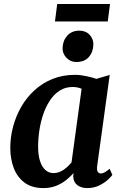

<svg xmlns="http://www.w3.org/2000/svg" viewBox="-20 -950 620 980"><path d="M476 -103Q473 -82 479 -73.2Q485 -64.5 495 -64.5Q503 -64.5 513.2 -69.8Q523.5 -75 539.5 -88.5L553.5 -57.5Q548.5 -49.5 531.2 -33.2Q514 -17 486.8 -3.5Q459.5 10 425 10Q395 10 375 -4.8Q355 -19.5 353.5 -50.5L355.5 -66.5Q339 -48 316.8 -30.2Q294.5 -12.5 265.8 -1.2Q237 10 201 10Q143 10 105.5 -17.8Q68 -45.5 50.2 -92.2Q32.5 -139 32.5 -195.5Q32.5 -249.5 46.8 -303.2Q61 -357 88.2 -404.5Q115.5 -452 155.8 -489Q196 -526 248 -547Q300 -568 363 -568Q389.5 -568 420.2 -561.5Q451 -555 472 -547.5L540 -567.5ZM396.5 -497Q386 -501.5 374.2 -503.8Q362.5 -506 350.5 -506Q313.5 -506 285 -487.8Q256.5 -469.5 235.5 -438.2Q214.5 -407 201 -367.5Q187.5 -328 181 -285Q174.5 -242 174.5 -201Q174.5 -158.5 184.2 -128.2Q194 -98 211.8 -82.2Q229.5 -66.5 253 -66.5Q267.5 -66.5 280.8 -71.2Q294 -76 305.5 -84Q317 -92 327 -101.5Q337 -111 345 -120.5ZM369 -633.5Q339.5 -633.5 318.8 -655.5Q298 -677.5 299.5 -707Q301 -743.5 323.8 -768.5Q346.5 -793.5 385 -793.5Q418 -793.5 437.5 -772.2Q457 -751 456.5 -723.5Q456 -685.5 434 -659.5Q412 -633.5 369 -633.5ZM272 -929.5H541.5L530 -840.5H260.5Z"/></svg>

Font: Merriweather Light 18pt
Style: Bold Italic
Weight: 700
Italic angle: -7.8°
Version: Version 2.101